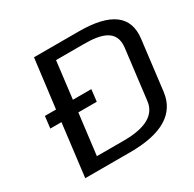

<svg xmlns="http://www.w3.org/2000/svg" viewBox="-144 -803 967 956"><g transform="rotate(-30 339.5 -324.5)"><path d="M121 -301 84 0H343C524 0 622 -59 637 -176L672 -463C687 -587 604 -649 422 -649H164L129 -369H65L57 -301ZM579 -464 544 -178C535 -103 468 -66 344 -66H189L218 -301H324L332 -369H226L252 -582H412C510 -582 591 -563 579 -464Z"/></g></svg>

Font: Gamestation Text
Style: Italic
Weight: 400
Designer: Jonas Hecksher
Foundry: Jonas Hecksher, Playtypeª, e-types AS
Version: Version 1.003